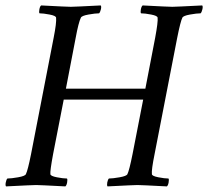

<svg xmlns="http://www.w3.org/2000/svg" viewBox="-27 -666 747 689"><path d="M163.6 -113.3Q152.3 -52.2 153.8 -41Q154.3 -34.2 177 -29.8Q199.7 -25.4 213.4 -25.4Q215.8 -22 213.9 -11.2Q211.9 -0.5 207.5 2.9Q114.7 -2 103 -2Q89.8 -2 -5.4 2.9Q-8.3 -1 -6.3 -11.2Q-4.4 -21.5 -0.5 -25.4Q13.2 -25.4 38.1 -29.8Q63 -34.2 65.9 -41Q72.8 -54.7 84.5 -113.3L165.5 -530.3Q176.3 -585 174.3 -602.5Q173.8 -609.4 151.1 -613.8Q128.4 -618.2 114.7 -618.2Q112.3 -621.6 114.3 -632.3Q116.2 -643.1 120.6 -646.5Q213.4 -641.6 227.1 -641.6Q239.3 -641.6 334.5 -646.5Q337.4 -642.6 335 -632.3Q332.5 -622.1 328.6 -618.2Q314.9 -618.2 290.5 -613.8Q266.1 -609.4 263.2 -602.5Q254.9 -585.9 244.6 -530.3L209.5 -347.7H494.6L529.8 -530.3Q540.5 -587.9 538.6 -602.5Q538.1 -609.4 515.4 -613.8Q492.7 -618.2 479 -618.2Q476.6 -621.6 478.5 -632.3Q480.5 -643.1 484.9 -646.5Q577.6 -641.6 591.3 -641.6Q603.5 -641.6 698.7 -646.5Q701.7 -642.6 699.2 -632.3Q696.8 -622.1 692.9 -618.2Q679.2 -618.2 654.8 -613.8Q630.4 -609.4 627.4 -602.5Q620.6 -588.9 608.9 -530.3L527.8 -113.3Q516.1 -55.7 518.1 -41Q518.6 -34.2 541.3 -29.8Q564 -25.4 577.6 -25.4Q580.1 -22 578.1 -11.2Q576.2 -0.5 571.8 2.9Q479 -2 466.3 -2Q454.1 -2 358.9 2.9Q356 -1 357.9 -11.2Q359.9 -21.5 363.8 -25.4Q377.4 -25.4 402.3 -29.8Q427.2 -34.2 430.2 -41Q437 -54.7 448.7 -113.3L486.8 -308.6H201.7Z"/></svg>

Font: Amiri
Style: Slanted
Weight: 400
Italic angle: 9°
Designer: Khaled Hosny
Version: Version 000.107